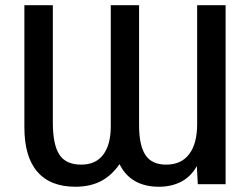

<svg xmlns="http://www.w3.org/2000/svg" viewBox="-20 -708 964 738"><path d="M514.6 -688V-226.1Q514.6 -148.9 539.1 -112.1Q563.5 -75.2 618.7 -75.2Q676.8 -75.2 707.3 -115.7Q737.8 -156.2 737.8 -231V-688H847.2V0H740.2L736.8 -68.4H735.8Q713.9 -29.3 676.8 -9.8Q639.6 9.8 591.3 9.8Q482.4 9.8 439.5 -77.1Q408.2 -32.2 366.9 -11.2Q325.7 9.8 270 9.8Q173.3 9.8 123.5 -47.9Q73.7 -105.5 73.7 -218.3V-688H183.1V-236.3Q183.1 -152.8 208 -114Q232.9 -75.2 292 -75.2Q348.1 -75.2 377 -113.8Q405.8 -152.3 405.8 -223.1V-688Z"/></svg>

Font: Arimo Medium
Style: Regular
Weight: 500
Designer: Steve Matteson
Foundry: Monotype Imaging Inc.
Version: Version 1.33